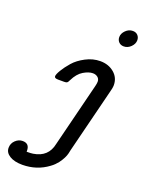

<svg xmlns="http://www.w3.org/2000/svg" viewBox="-199 -771 789 1049"><g transform="rotate(20 196.0 -247.0)"><path d="M-34.2 138.2Q-34.2 112.3 -15.6 94.7Q2.9 77.1 25.9 77.1Q65.9 77.1 65.9 119.1V125H66.9Q90.8 125 103 123Q187 109.9 203.1 29.8L295.9 -341.8Q299.8 -357.9 299.8 -367.2Q299.8 -383.3 288.3 -392.6Q276.9 -401.9 259.8 -401.9Q235.8 -401.9 205.8 -384Q175.8 -366.2 154.8 -323.2Q148.9 -310.1 144 -307.1Q139.2 -304.2 127.9 -304.2H92.8Q70.8 -304.2 70.8 -315.9Q70.8 -327.1 85.9 -352.5Q101.1 -377.9 126 -406.5Q150.9 -435.1 191.9 -456.5Q232.9 -478 275.9 -478Q323.7 -478 356.4 -450.4Q389.2 -422.9 389.2 -378.9Q389.2 -362.8 379.9 -330.1L288.1 37.1Q288.1 38.1 286.6 44.4Q285.2 50.8 284.2 55.4Q283.2 60.1 280 68.6Q276.9 77.1 273.4 83.5Q270 89.8 264.4 99.4Q258.8 108.9 252.4 116.9Q246.1 125 236.6 134.5Q227.1 144 215.8 151.9Q151.9 199.7 67.9 200.2Q21 200.2 -6.6 183.1Q-34.2 166 -34.2 138.2ZM327.1 -637.2Q327.1 -658.2 345 -676Q362.8 -693.8 386.2 -693.8Q404.3 -693.8 415 -682.4Q425.8 -670.9 425.8 -653.8Q425.8 -632.8 408 -615Q390.1 -597.2 367.2 -597.2Q349.1 -597.2 338.1 -608.6Q327.1 -620.1 327.1 -637.2Z"/></g></svg>

Font: CMU Concrete
Style: BoldItalic
Weight: 700
Italic angle: -14.04°
Version: Version 0.7.0